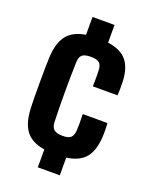

<svg xmlns="http://www.w3.org/2000/svg" viewBox="-149 -880 757 960"><g transform="rotate(20 230.0 -400.0)"><path d="M173.5 0V-95Q107 -105.5 75.8 -144.2Q44.5 -183 40 -256.5Q38.5 -281 38 -320.2Q37.5 -359.5 37.5 -403Q37.5 -446.5 38.2 -484Q39 -521.5 40 -541.5Q44.5 -616.5 76 -655.5Q107.5 -694.5 173.5 -705V-800H290.5V-706Q359 -696.5 391 -658.5Q423 -620.5 426 -546.5Q426.5 -530 426.2 -506.2Q426 -482.5 425 -474.5H293.5Q294 -486 294.2 -502.5Q294.5 -519 294.2 -535Q294 -551 293.5 -561.5Q292.5 -586 280.2 -598Q268 -610 234.5 -610Q201.5 -610 188.5 -598.8Q175.5 -587.5 174.5 -561.5Q173 -515.5 172.5 -475.8Q172 -436 172 -398.8Q172 -361.5 172.5 -323.2Q173 -285 174.5 -242Q175.5 -214 189.5 -202Q203.5 -190 236 -190Q269 -190 280.8 -203Q292.5 -216 293.5 -243Q294.5 -258.5 294.5 -278.2Q294.5 -298 293.5 -327H425Q426 -318 426.5 -295.8Q427 -273.5 426 -256.5Q422.5 -181.5 390.8 -142.5Q359 -103.5 290.5 -94V0Z"/></g></svg>

Font: Big Shoulders Text Thin ExtraBold
Style: Regular
Weight: 800
Version: Version 2.002